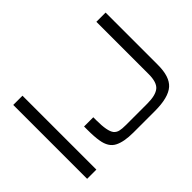

<svg xmlns="http://www.w3.org/2000/svg" viewBox="-130 -1064 1378 1378"><g transform="rotate(-45 559.5 -375.0)"><path d="M93.8 -750H187.5V0H93.8ZM562.5 0Q468.8 0 417 -26.9Q363.8 -54.2 351.6 -131.8Q343.8 -173.8 343.8 -250V-281.2H437.5V-250Q437.5 -139.2 464.8 -104.5Q480.5 -85.9 504.4 -81.1Q524.4 -76.2 562.5 -76.2H781.2Q865.7 -76.2 901.9 -106.4Q937.5 -136.2 937.5 -218.8V-750H1031.2V-218.8Q1031.2 -99.6 976.6 -50.8Q919.9 0 781.2 0Z"/></g></svg>

Font: Michroma+
Style: Regular
Weight: 400
Designer: beogot
Foundry: beogot
Version: Version